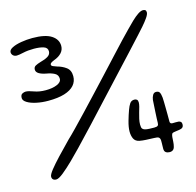

<svg xmlns="http://www.w3.org/2000/svg" viewBox="-91 -683 803 787"><g transform="rotate(-15 310.0 -289.0)"><path d="M109 -323Q83 -323 59.5 -328Q36 -333 21.2 -342Q6.5 -351 6.5 -362Q6.5 -375.5 14.2 -379.5Q22 -383.5 28.5 -383.5Q40.5 -383.5 61.8 -375.5Q83 -367.5 110.5 -367.5Q139.5 -367.5 158.8 -375.8Q178 -384 178 -398.5Q178 -414.5 164.2 -422Q150.5 -429.5 129.5 -433Q111 -436.5 99.8 -443.2Q88.5 -450 88.5 -460.5Q88.5 -471.5 97.2 -476.2Q106 -481 119.5 -485Q138 -489.5 151 -497.2Q164 -505 164 -518.5Q164 -534 147.8 -539.2Q131.5 -544.5 106.5 -544.5Q81 -544.5 61.2 -540Q41.5 -535.5 32.5 -535.5Q23 -535.5 17 -541.2Q11 -547 11 -555Q11 -565.5 26 -573Q41 -580.5 64.5 -584.5Q88 -588.5 112 -588.5Q166.5 -588.5 192.5 -571.5Q218.5 -554.5 218.5 -527Q218.5 -510 207 -497.5Q195.5 -485 174.5 -477.5Q166 -474 161.5 -470.8Q157 -467.5 157 -463.5Q157 -458.5 164 -455.5Q171 -452.5 180 -449.5Q201 -444 217.5 -431.8Q234 -419.5 234 -394.5Q234 -372 220 -356Q206 -340 178.5 -331.5Q151 -323 109 -323ZM57.5 -3Q53 -3 48.8 -4.5Q44.5 -6 42 -9.8Q39.5 -13.5 39.5 -19Q39.5 -28 54.5 -47Q69.5 -66 94.2 -92.2Q119 -118.5 148.5 -148.5Q162 -161 184.5 -184.2Q207 -207.5 235.5 -237.5Q264 -267.5 295.2 -301Q326.5 -334.5 357.5 -367.8Q388.5 -401 416.5 -431.5Q444.5 -462 466.5 -485.2Q488.5 -508.5 501 -521Q516 -536.5 530.2 -550.2Q544.5 -564 557.5 -572.8Q570.5 -581.5 579.5 -581.5Q582.5 -581.5 585 -580.8Q587.5 -580 589.2 -578.8Q591 -577.5 592 -575Q593 -572.5 593 -569Q593 -560.5 583.5 -546.8Q574 -533 560.2 -517.2Q546.5 -501.5 533.5 -487.5Q512.5 -464.5 480.8 -430.2Q449 -396 411 -355Q373 -314 332.2 -270Q291.5 -226 251.8 -183.2Q212 -140.5 177 -104Q157.5 -83.5 133.5 -60Q109.5 -36.5 88.8 -19.8Q68 -3 57.5 -3ZM535.5 9Q526 9 519.5 4.5Q513 0 513 -11.5Q513 -16 513.2 -22.5Q513.5 -29 513.5 -35.5Q513.5 -42 513.5 -46.5Q513 -55.5 508.2 -59.5Q503.5 -63.5 487.5 -63.5Q470.5 -64 455 -64.8Q439.5 -65.5 426.5 -68Q410.5 -71.5 404.2 -84.2Q398 -97 398 -115Q398 -133 405.2 -158.5Q412.5 -184 419 -201.5Q424.5 -217 431.2 -226.8Q438 -236.5 450.5 -236.5Q457.5 -236.5 461.5 -232.8Q465.5 -229 465.5 -220.5Q465.5 -213.5 462.8 -203Q460 -192.5 456.2 -180Q452.5 -167.5 449.8 -155Q447 -142.5 447 -131.5Q447 -118.5 450.5 -114Q454 -109.5 461 -107.5Q468 -105.5 479.5 -105Q491 -104.5 500 -104.5Q511 -104.5 515 -107.8Q519 -111 519 -119.5Q519 -124.5 519.5 -137.5Q520 -150.5 521 -166.2Q522 -182 522.8 -196Q523.5 -210 524 -215.5Q525.5 -227 530.5 -235.5Q535.5 -244 544.5 -244Q555.5 -244 559.5 -236.8Q563.5 -229.5 565 -214.5Q565.5 -207 565.8 -195.5Q566 -184 566.2 -170.2Q566.5 -156.5 566.5 -141.8Q566.5 -127 566.5 -112.5Q566.5 -102.5 577 -102.5Q583.5 -102.5 590.2 -102.8Q597 -103 602 -102.5Q609 -101.5 612.2 -98.2Q615.5 -95 615.5 -88Q615.5 -79 611 -74.8Q606.5 -70.5 596.5 -69Q592 -68.5 585.5 -67.5Q579 -66.5 572.5 -65.5Q566.5 -64.5 564.5 -60.5Q562.5 -56.5 561.5 -48Q561 -39 560.2 -28Q559.5 -17 557.5 -10Q554 9 535.5 9Z"/></g></svg>

Font: Gluten
Style: Regular
Weight: 400
Designer: Tyler Finck
Foundry: Etcetera Type Company
Version: Version 1.300